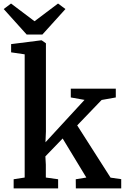

<svg xmlns="http://www.w3.org/2000/svg" viewBox="-42 -1042 691 1062"><path d="M33.5 0V-50.5L94.5 -60V-741.5L19.5 -752.5V-798L185.5 -819H188.5L212 -802.5V-314.5L209.5 -255L425.5 -489.5L349.5 -503V-551.5H598.5V-503L520 -489L385 -348.5L569.5 -59.5L628.5 -51V0H377.5L377 -50.5L435.5 -60L304.5 -276L209 -177L211.5 -131V-60L279.5 -50.5V0ZM105.5 -851 -21.5 -992 19 -1022.5 149 -924.5 279 -1022.5 320 -992 192.5 -851Z"/></svg>

Font: Merriweather 28pt SemiBold
Style: Regular
Weight: 600
Version: Version 2.100